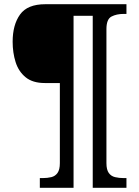

<svg xmlns="http://www.w3.org/2000/svg" viewBox="-20 -780 660 911"><path d="M169 111V65H182Q205 65 223.5 60.5Q242 56 253 40.5Q264 25 264 -6V-386H193Q135 -386 101.5 -413.5Q68 -441 54 -485.5Q40 -530 40 -582Q40 -662 75 -711Q110 -760 195 -760H580V-714H567Q533 -714 509 -701.5Q485 -689 485 -642V-6Q485 25 496 40.5Q507 56 526 60.5Q545 65 567 65H580V111H420V-705H329V111Z"/></svg>

Font: Noto Serif Khojki Medium
Style: Regular
Weight: 500
Version: Version 2.003